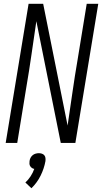

<svg xmlns="http://www.w3.org/2000/svg" viewBox="-20 -755 540 1014"><path d="M10 0 131 -735H208L337 -92Q350 -179 362.5 -266.5Q375 -354 390 -441L438 -735H499L378 0H301L172 -643Q159 -556 146.5 -468.5Q134 -381 119 -294L71 0ZM146 239 114 209Q130 194 142 175.5Q154 157 161 137Q154 136 148.5 132Q143 128 139.5 122.5Q136 117 135.5 110Q135 103 136 96Q137 87 141 79Q145 71 152 65Q159 59 168 56.5Q177 54 185 54Q193 54 201 56.5Q209 59 214 65Q219 71 220 79Q221 87 220 96Q213 135 194.5 172.5Q176 210 146 239Z"/></svg>

Font: Iosevka Term Curly Lt Obl
Style: Regular
Weight: 300
Italic angle: -9°
Designer: Belleve Invis
Foundry: Belleve Invis
Version: Version 32.3.0